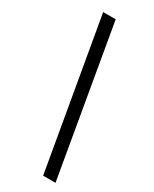

<svg xmlns="http://www.w3.org/2000/svg" viewBox="-240 -796 850 1062"><g transform="rotate(30 185.0 -265.0)"><path d="M159 -740 323 210H244L79 -740Z"/></g></svg>

Font: Georama ExtraCondensed Thin Medium
Style: Italic
Weight: 500
Italic angle: -9°
Version: Version 1.001